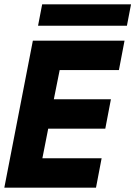

<svg xmlns="http://www.w3.org/2000/svg" viewBox="-26 -868 626 888"><path d="M126 -680H550L524 -544H250L223 -409H487L461 -273H197L170 -136H444L418 0H-6ZM169 -848H580L561 -749H150Z"/></svg>

Font: Teachers
Style: Bold Italic
Weight: 700
Designer: Alfredo Marco Pradil & Chank Diesel
Version: Version 0.009